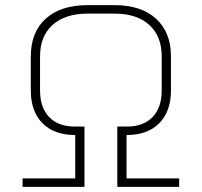

<svg xmlns="http://www.w3.org/2000/svg" viewBox="-20 -728 786 748"><path d="M68 -33H273V-202Q191 -202 145.5 -248Q100 -294 100 -376V-508Q100 -603 158.5 -655.5Q217 -708 322 -708H426Q530 -708 588 -655Q646 -602 646 -508V-376Q646 -294 600.5 -248Q555 -202 473 -202V-33H678V0H437V-235H475Q539 -235 574.5 -272Q610 -309 610 -376V-508Q610 -587 561.5 -631Q513 -675 426 -675H322Q234 -675 185 -631Q136 -587 136 -508V-376Q136 -309 171.5 -272Q207 -235 271 -235H309V0H68Z"/></svg>

Font: Bai Jamjuree ExtraLight
Style: Regular
Weight: 275
Designer: Katatrad Aksorn Co.,Ltd.
Foundry: Cadson Demak Co.,Ltd.
Version: Version 1.000; ttfautohint (v1.6)